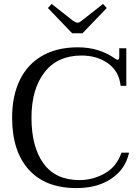

<svg xmlns="http://www.w3.org/2000/svg" viewBox="-20 -952 711 982"><path d="M225 -911 244 -932 352 -847Q368 -836 376 -836Q386 -836 399 -847L507 -932L526 -911L402 -782H349ZM42 -350Q42 -462 81.5 -543Q121 -624 196.5 -667Q272 -710 378 -710Q489 -710 572 -650Q573 -650 576 -648Q579 -646 581 -646Q590 -646 590 -661V-705H626V-513H597Q589 -587 533 -627.5Q477 -668 397 -668Q274 -668 207.5 -582Q141 -496 141 -350Q141 -201 202.5 -116Q264 -31 386 -31Q456 -31 516.5 -65.5Q577 -100 601 -171H640Q622 -87 550 -38.5Q478 10 371 10Q212 10 127 -84.5Q42 -179 42 -350Z"/></svg>

Font: TavirajRegular
Style: Regular
Weight: 400
Designer: Katatrad Team
Foundry: CadsonDemak
Version: Version 1.001